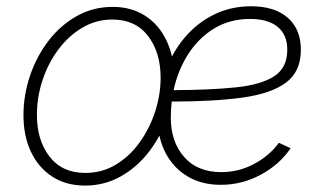

<svg xmlns="http://www.w3.org/2000/svg" viewBox="-20 -575 1023 607"><path d="M248.5 11.7Q189 11.7 145.3 -16.6Q101.6 -44.9 77.9 -95Q54.2 -145 54.2 -210.9Q54.2 -273.9 74.7 -335Q95.2 -396 132.8 -445.3Q170.4 -494.6 222.2 -523.9Q273.9 -553.2 336.4 -553.2Q395.5 -553.2 439 -525.1Q482.4 -497.1 506.3 -447Q530.3 -397 530.3 -331.1Q530.3 -267.6 509.8 -206.5Q489.3 -145.5 451.7 -96.2Q414.1 -46.9 362.3 -17.6Q310.5 11.7 248.5 11.7ZM249.5 -28.3Q303.2 -28.3 346.9 -54.9Q390.6 -81.5 422.1 -125.7Q453.6 -169.9 470.7 -223.1Q487.8 -276.4 487.8 -329.6Q487.8 -409.2 448 -461.2Q408.2 -513.2 335.4 -513.2Q283.7 -513.2 240 -487.3Q196.3 -461.4 164.1 -418Q131.8 -374.5 114.3 -321Q96.7 -267.6 96.7 -211.9Q96.7 -131.8 136.5 -80.1Q176.3 -28.3 249.5 -28.3ZM677.7 9.3Q617.7 9.3 573 -17.3Q528.3 -43.9 503.4 -91.6Q478.5 -139.2 478.5 -202.1Q478.5 -278.3 500.5 -342.5Q522.5 -406.7 562.5 -454.6Q602.5 -502.4 656.2 -528.8Q710 -555.2 773.4 -555.2Q848.6 -555.2 889.9 -518.8Q931.2 -482.4 931.2 -417.5Q931.2 -348.6 884 -313.7Q836.9 -278.8 745.8 -266.4Q654.8 -253.9 522.9 -253.9Q520 -228.5 520 -202.6Q520 -127 562 -78.9Q604 -30.8 679.7 -30.8Q734.4 -30.8 782.7 -56.4Q831.1 -82 861.8 -123.5L898.9 -106.4Q863.8 -54.7 804.4 -22.7Q745.1 9.3 677.7 9.3ZM528.8 -290Q645.5 -290.5 725.6 -298.8Q805.7 -307.1 846.9 -334Q888.2 -360.8 888.2 -417.5Q888.2 -465.3 857.7 -490.2Q827.1 -515.1 770.5 -515.1Q707 -515.1 657.7 -485.4Q608.4 -455.6 575.4 -404.5Q542.5 -353.5 528.8 -290Z"/></svg>

Font: Inter Extra Light
Style: Italic
Weight: 200
Italic angle: -9.39999°
Designer: Rasmus Andersson
Foundry: rsms
Version: Version 4.000;git-3c8e0fc